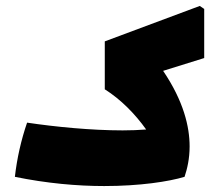

<svg xmlns="http://www.w3.org/2000/svg" viewBox="-20 -619 726 645"><path d="M666 -589 651 -599 332 -480V-319C386 -285 434 -236 471 -184C446 -182 419 -181 392 -181C286 -181 165 -193 71 -207C51 -149 37 -87 30 -25C137 -3 240 6 330 6C450 6 547 -9 600 -25C609 -52 617 -86 617 -127C617 -193 597 -279 528 -381L666 -424Z"/></svg>

Font: FilmFarsi Display
Style: Regular
Weight: 400
Designer: Borna Izadpanah
Foundry: Borna Izadpanah
Version: Version 1.000;PS 001.000;hotconv 1.0.88;makeotf.lib2.5.64775